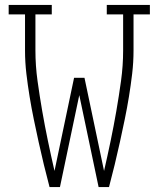

<svg xmlns="http://www.w3.org/2000/svg" viewBox="-20 -755 640 775"><path d="M180 0Q168 -45 157 -90.5Q146 -136 136 -181.5Q126 -227 116.5 -273Q107 -319 99.5 -365Q92 -411 86.5 -457.5Q81 -504 81 -551V-697H15V-735H189V-697H123V-551Q123 -490 131.5 -428.5Q140 -367 150.5 -306.5Q161 -246 173.5 -186Q186 -126 200 -65L279 -441H321L400 -65Q414 -126 426.5 -186Q439 -246 449.5 -306.5Q460 -367 468.5 -428.5Q477 -490 477 -551V-697H411V-735H585V-697H519V-551Q519 -504 513.5 -457.5Q508 -411 500.5 -365Q493 -319 483.5 -273Q474 -227 464 -181.5Q454 -136 443 -90.5Q432 -45 420 0H378L300 -371L222 0Z"/></svg>

Font: Iosevka Curly Slab XLtEx
Style: Regular
Weight: 200
Width: 7
Monospace: yes
Designer: Belleve Invis
Foundry: Belleve Invis
Version: Version 11.1.0; ttfautohint (v1.8.3)